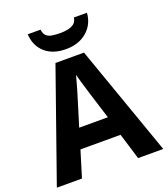

<svg xmlns="http://www.w3.org/2000/svg" viewBox="-165 -1054 1021 1170"><g transform="rotate(-20 345.0 -469.5)"><path d="M527 0 475 -170H215L163 0H0L252 -717H437L690 0ZM387 -463Q382 -480 374 -506Q366 -532 358 -559Q350 -586 345 -606Q340 -586 331.5 -556.5Q323 -527 315.5 -500.5Q308 -474 304 -463L253 -297H439ZM537 -939Q532 -866 479 -820Q426 -774 343 -774Q257 -774 207 -819Q157 -864 153 -939H236Q239 -911 253.5 -898Q268 -885 292 -881.5Q316 -878 344 -878Q368 -878 391.5 -882.5Q415 -887 432 -900Q449 -913 452 -939Z"/></g></svg>

Font: Noto Sans Canadian Aboriginal
Style: Regular
Weight: 400
Designer: Monotype Design Team, Typotheque's Kevin King
Foundry: Monotype Imaging Inc.
Version: Version 2.002